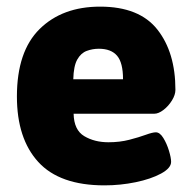

<svg xmlns="http://www.w3.org/2000/svg" viewBox="-20 -551 579 579"><path d="M295 8Q160 8 95.5 -62.5Q31 -133 31 -260Q31 -396 99.5 -463.5Q168 -531 282 -531Q400 -531 454.5 -462Q509 -393 509 -280Q509 -265 498.5 -248Q488 -231 473 -219.5Q458 -208 445 -208H202Q203 -159 234 -140.5Q265 -122 307 -122Q341 -122 370 -129.5Q399 -137 419.5 -144.5Q440 -152 450 -152Q462 -152 472.5 -135Q483 -118 489.5 -96.5Q496 -75 496 -63Q496 -44 465.5 -27.5Q435 -11 389 -1.5Q343 8 295 8ZM201 -312H351Q351 -362 333 -383Q315 -404 278 -404Q259 -404 241.5 -397.5Q224 -391 213 -371.5Q202 -352 201 -312Z"/></svg>

Font: Asap ExtraBold
Style: Regular
Weight: 800
Designer: Pablo Cosgaya
Foundry: Omnibus-Type
Version: Version 3.001; ttfautohint (v1.8.4.7-5d5b)